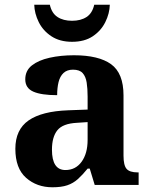

<svg xmlns="http://www.w3.org/2000/svg" viewBox="-20 -783 639 813"><path d="M202 10Q136 10 90.5 -30Q45 -70 45 -153Q45 -234 101 -273Q157 -312 269 -316L351 -319V-374Q351 -408 347 -433.5Q343 -459 330 -473.5Q317 -488 289 -488Q264 -488 249 -474Q234 -460 228 -435.5Q222 -411 222 -380Q155 -380 121 -395Q87 -410 87 -447Q87 -484 115 -506Q143 -528 190 -538.5Q237 -549 293 -549Q398 -549 450.5 -511Q503 -473 503 -379V-124Q503 -83 516 -68Q529 -53 563 -53H567V0H381L360 -69H351Q329 -42 309.5 -24.5Q290 -7 265 1.5Q240 10 202 10ZM257 -63Q300 -63 325.5 -98Q351 -133 351 -191V-266L306 -263Q246 -260 223 -231.5Q200 -203 200 -149Q200 -63 257 -63ZM285 -606Q233 -606 197.5 -629.5Q162 -653 144 -689.5Q126 -726 125 -763H191Q199 -727 223.5 -711Q248 -695 285 -695Q322 -695 346.5 -711Q371 -727 379 -763H445Q444 -726 426 -689.5Q408 -653 373 -629.5Q338 -606 285 -606Z"/></svg>

Font: Noto Serif Vithkuqi
Style: Bold
Weight: 700
Version: Version 1.005